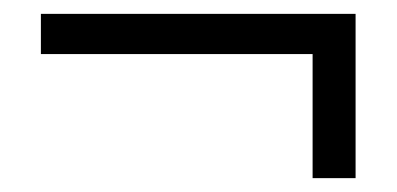

<svg xmlns="http://www.w3.org/2000/svg" viewBox="-20 -415 573 277"><path d="M39 -337V-395H493V-158H431V-337Z"/></svg>

Font: Source Serif 4 SmText
Style: Italic
Weight: 400
Italic angle: -12°
Designer: Frank Grießhammer
Foundry: Adobe
Version: Version 4.005;hotconv 1.1.0;makeotfexe 2.6.0